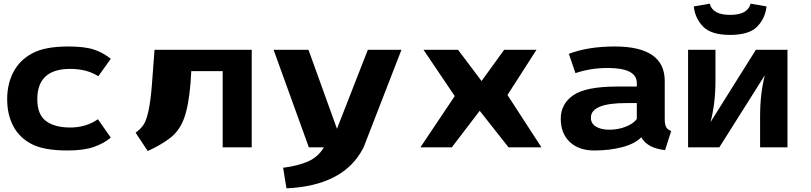

<svg xmlns="http://www.w3.org/2000/svg" viewBox="-20 -802 4414 1045"><path d="M351 -549Q440 -549 490.5 -532.5Q541 -516 583 -482L515 -387Q453 -427 362 -427Q183 -427 183 -262Q183 -179 230 -143.5Q277 -108 362.5 -108Q448 -108 513 -153L583 -53Q545 -21 490 -2Q435 17 347 17Q219 17 152 -18Q85 -53 52 -116Q19 -179 19 -262Q19 -345 53 -410Q87 -475 156 -512Q225 -549 351 -549Z M718 -80Q746 -100 762 -124Q794 -174 807 -344L821 -531H1350V0H1192V-415H1021L1017 -350Q1007 -227 982 -158.5Q957 -90 906 -51Q855 -12 784 20Z M1469 -531H1659L1814 -101L1982 -531H2165L1959 0Q1854 209 1539 223L1521 111Q1601 101 1656 77Q1711 53 1743 0H1661Z M2268 0 2455 -279 2285 -531H2473L2601 -361L2724 -531H2900L2742 -285L2927 0H2748L2591 -199L2439 0Z M3340 -331H3446V-350Q3446 -432 3288 -432Q3194 -432 3112 -404L3076 -509Q3181 -549 3326 -549Q3598 -549 3598 -361V-153Q3598 -124 3606 -110Q3614 -96 3633 -89L3600 15Q3504 5 3470 -55Q3437 -20 3368 -1.5Q3299 17 3214.5 17Q3130 17 3081 -29.5Q3032 -76 3032 -156Q3032 -236 3100 -283.5Q3168 -331 3340 -331ZM3196 -161Q3196 -130 3223.5 -113Q3251 -96 3296.5 -96Q3342 -96 3383.5 -111.5Q3425 -127 3446 -154V-241H3388Q3196 -241 3196 -161Z M3725 0V-531H3874V-360Q3874 -239 3847 -137L4094 -531H4266V0H4117V-169Q4117 -294 4143 -393L3895 0ZM3756 -767 3843 -782Q3858 -721 3954 -721Q4050 -721 4065 -782L4152 -767Q4145 -702 4101 -657Q4057 -612 3954 -612Q3851 -612 3807 -657Q3763 -702 3756 -767Z"/></svg>

Font: Fix15 Mono
Style: Bold
Weight: 700
Designer: Carrois Corporate & Edenspiekermann AG
Foundry: Carrois Corporate GbR & Edenspiekermann AG
Version: Version 3.206